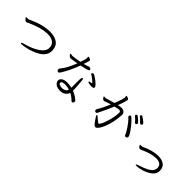

<svg xmlns="http://www.w3.org/2000/svg" viewBox="271 -2093 3458 3458"><g transform="rotate(45 2000.0 -364.0)"><path d="M115 -481 139 -480Q161 -480 173 -486Q415 -599 600 -599Q717 -599 789.5 -547.5Q862 -496 866 -387V-378Q866 -237 688 -153Q566 -95 430 -78Q402 -74 397 -74Q369 -74 369 -85Q369 -98 407 -108Q591 -156 694 -229Q794 -298 794 -381Q794 -464 739.5 -501.5Q685 -539 601 -539Q435 -539 210 -434Q197 -427 187.5 -422Q178 -417 167 -417Q156 -417 141 -428Q126 -439 115 -452.5Q104 -466 104 -473.5Q104 -481 115 -481Z M1463 -31Q1501 -31 1532.5 -48Q1564 -65 1575 -99Q1521 -116 1470 -118Q1375 -118 1375 -77Q1375 -36 1463 -31ZM1580 -317Q1580 -424 1601 -424Q1609 -424 1615.5 -414Q1622 -404 1623 -389Q1640 -231 1640 -138Q1700 -113 1739 -86Q1778 -59 1790 -47.5Q1802 -36 1802 -20.5Q1802 -5 1793.5 8Q1785 21 1771.5 21Q1758 21 1742 3Q1726 -15 1696 -37.5Q1666 -60 1634 -76Q1627 -54 1608 -30Q1563 29 1475 29H1464Q1371 25 1334 -30Q1319 -53 1318 -75V-79Q1318 -119 1357 -144.5Q1396 -170 1461 -170H1474Q1533 -168 1581 -156V-179L1580 -266ZM1792 -476Q1744 -532 1667 -577Q1656 -584 1656 -591.5Q1656 -599 1663 -608Q1673 -618 1680 -618Q1705 -618 1762 -576Q1874 -495 1874 -459Q1874 -438 1859.5 -433Q1845 -428 1823.5 -428Q1802 -428 1778 -430Q1722 -437 1722 -452Q1722 -457 1731 -461.5Q1740 -466 1748.5 -467.5Q1757 -469 1770 -471Q1783 -473 1792 -476ZM1142 -581 1185 -574 1202 -575Q1292 -585 1367 -601Q1404 -710 1404 -733V-740L1397 -760Q1397 -769 1414.5 -769Q1432 -769 1451.5 -758Q1471 -747 1471 -735.5Q1471 -724 1436 -617Q1511 -636 1521 -643Q1531 -650 1537 -650Q1570 -650 1581 -637.5Q1592 -625 1592 -616Q1592 -601 1549 -587.5Q1506 -574 1415 -556Q1345 -364 1248 -210Q1231 -185 1215 -185Q1199 -185 1189.5 -197.5Q1180 -210 1180 -225Q1180 -240 1186 -249.5Q1192 -259 1199.5 -266.5Q1207 -274 1231 -308.5Q1255 -343 1287.5 -407Q1320 -471 1346 -543Q1219 -519 1200.5 -519Q1182 -519 1168 -529.5Q1154 -540 1144.5 -553Q1135 -566 1135 -573.5Q1135 -581 1142 -581Z M2868 -239Q2855 -283 2793 -372.5Q2731 -462 2685 -502Q2671 -515 2671 -526.5Q2671 -538 2680 -547Q2690 -555 2698.5 -555Q2707 -555 2727.5 -537.5Q2748 -520 2775 -491Q2802 -462 2829.5 -428Q2857 -394 2881 -360Q2905 -326 2919.5 -298Q2934 -270 2934 -254.5Q2934 -239 2922 -229.5Q2910 -220 2892 -220Q2874 -220 2868 -239ZM2837 -520Q2794 -572 2751 -605Q2744 -611 2744 -620.5Q2744 -630 2752.5 -638.5Q2761 -647 2767.5 -647Q2774 -647 2782 -643Q2883 -567 2883 -542Q2883 -532 2874 -522Q2865 -512 2854.5 -512Q2844 -512 2837 -520ZM2909 -578Q2897 -593 2865 -622.5Q2833 -652 2822.5 -659Q2812 -666 2812 -675.5Q2812 -685 2818.5 -692.5Q2825 -700 2833 -700Q2841 -700 2847 -697Q2853 -694 2869.5 -683Q2886 -672 2906.5 -656.5Q2927 -641 2942 -626Q2957 -611 2957 -598.5Q2957 -586 2945 -578.5Q2933 -571 2924.5 -571Q2916 -571 2909 -578ZM2395 -527Q2459 -540 2477.5 -540Q2496 -540 2519 -532Q2573 -512 2573 -457V-451Q2560 -244 2495 -93Q2467 -28 2439 6.5Q2411 41 2389.5 41Q2368 41 2351 23.5Q2334 6 2297.5 -45.5Q2261 -97 2256.5 -108Q2252 -119 2252 -127.5Q2252 -136 2260 -136Q2268 -136 2280 -124.5Q2292 -113 2312 -96.5Q2332 -80 2350 -66Q2368 -52 2376 -45H2382Q2386 -45 2387 -46Q2421 -68 2463 -198Q2505 -328 2509 -444Q2509 -484 2471 -484Q2446 -484 2370 -465Q2316 -332 2235 -173Q2225 -152 2204 -152Q2195 -152 2183.5 -160.5Q2172 -169 2172 -184Q2172 -199 2179 -210Q2235 -296 2297 -446Q2204 -419 2190 -411Q2176 -403 2160.5 -403Q2145 -403 2132.5 -414Q2120 -425 2112.5 -437.5Q2105 -450 2105 -454V-456Q2106 -462 2115 -462L2127 -461Q2132 -460 2136 -460H2145Q2156 -460 2214 -478.5Q2272 -497 2323 -510Q2357 -590 2373.5 -648.5Q2390 -707 2390 -717.5Q2390 -728 2385 -734.5Q2380 -741 2380 -743.5Q2380 -746 2382 -750Q2385 -755 2393 -755Q2401 -755 2414 -751Q2451 -740 2453 -723Q2454 -720 2454 -712.5Q2454 -705 2441.5 -659.5Q2429 -614 2395 -527Z M3193 -307 3215 -306Q3229 -306 3241 -311Q3421 -395 3560 -395Q3650 -395 3706.5 -355Q3763 -315 3766 -229V-223Q3766 -142 3696 -89Q3626 -36 3541.5 -12Q3457 12 3418.5 12Q3380 12 3380 3Q3380 -9 3420 -22Q3531 -56 3598 -92Q3700 -149 3700 -228Q3700 -285 3662 -311.5Q3624 -338 3564 -338Q3441 -338 3270 -258Q3246 -246 3234.5 -246Q3223 -246 3210 -257Q3197 -268 3189 -281Q3181 -294 3181 -299Q3181 -307 3193 -307Z"/></g></svg>

Font: LXGW WenKai
Style: Regular
Weight: 400
Designer: LXGW / Fontworks Inc.
Foundry: LXGW / Fontworks Inc.
Version: Version 1.520; June 14, 2025